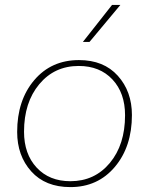

<svg xmlns="http://www.w3.org/2000/svg" viewBox="-20 -754 607 783"><path d="M437 -734H471L345 -583H318ZM267 9Q165 9 107.5 -55Q50 -119 50 -216Q50 -345 119.5 -427Q189 -509 302 -509Q403 -509 460.5 -445Q518 -381 518 -285Q518 -156 448.5 -73.5Q379 9 267 9ZM267 -15Q366 -15 428 -89.5Q490 -164 490 -284Q490 -375 438.5 -430Q387 -485 301 -485Q202 -485 140 -410.5Q78 -336 78 -217Q78 -126 129.5 -70.5Q181 -15 267 -15Z"/></svg>

Font: Elaine Sans ExtraLight
Style: Italic
Weight: 275
Italic angle: -13°
Designer: Wei Huang
Foundry: Wei Huang
Version: Version 2.001;December 24, 2019;FontCreator 12.0.0.2547 64-b